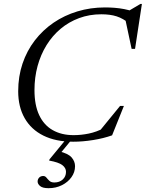

<svg xmlns="http://www.w3.org/2000/svg" viewBox="-20 -734 765 1008"><path d="M527.5 -62.5 496.5 -38.5 610.5 -178H630.5L568.5 -23.5Q523.5 -7.5 469 1.2Q414.5 10 364 10Q272.5 10 208 -22Q143.5 -54 109.5 -113.5Q75.5 -173 75.5 -255Q75.5 -332.5 98.2 -400Q121 -467.5 162.8 -521.8Q204.5 -576 261.2 -614.8Q318 -653.5 386.5 -674.2Q455 -695 531 -695Q557 -695 582.2 -693Q607.5 -691 632.2 -686.2Q657 -681.5 681.5 -673L646.5 -671.5L717.5 -713.5H725L689 -477.5H671L637 -637L661 -609Q626 -637.5 592.2 -648.2Q558.5 -659 512 -659Q449.5 -659 395.5 -639Q341.5 -619 298.2 -582.8Q255 -546.5 224.2 -496.8Q193.5 -447 177.2 -387.2Q161 -327.5 161 -261Q161 -182 185.8 -129.5Q210.5 -77 256.8 -50.8Q303 -24.5 366.5 -24.5Q406 -24.5 446.2 -32.8Q486.5 -41 527.5 -62.5ZM265.5 224Q292.5 224 309.5 208.2Q326.5 192.5 326.5 168Q326.5 147.5 307.2 132.8Q288 118 238 109L240 102.5L340 -19H371L274 99L289 60Q338.5 72 356.2 92.8Q374 113.5 374 138.5Q374 170 355.2 196.2Q336.5 222.5 305 238.2Q273.5 254 235 254Q204 254 190.8 243Q177.5 232 177.5 219Q177.5 207 185.5 198.5Q193.5 190 207 190Q217 190 223.8 198.5Q230.5 207 239.5 215.5Q248.5 224 265.5 224Z"/></svg>

Font: Newsreader 36pt
Style: Italic
Weight: 400
Italic angle: -17°
Designer: Hugues Gentile
Foundry: Production Type
Version: Version 1.003